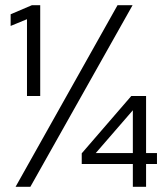

<svg xmlns="http://www.w3.org/2000/svg" viewBox="-20 -720 643 740"><path d="M492 0V-88H295V-129L486 -350H543V-130H585V-88H543V0ZM349 -130H492V-295ZM84 -350V-646L21 -620V-665L103 -700H135V-350ZM40 0 433 -700H491L97 0Z"/></svg>

Font: Red Hat Text VF
Style: Regular
Weight: 300
Designer: Pentagram, MCKL
Foundry: Pentagram, MCKL
Version: Version 1.023